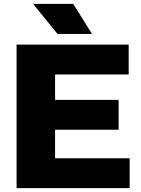

<svg xmlns="http://www.w3.org/2000/svg" viewBox="-20 -970 728 990"><path d="M65.5 0V-740H643.5V-586H264V-455H591.5V-301H264V-154H648.5V0ZM276.5 -795 150.5 -950H357.5L454.5 -795Z"/></svg>

Font: Encode Sans SmExp XBd
Style: Regular
Weight: 800
Width: 6
Designer: Multiple Designers
Foundry: Impallari Type
Version: Version 3.002; ttfautohint (v1.8.3) -l 8 -r 50 -G 200 -x 14 